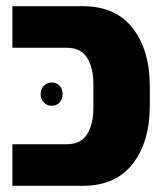

<svg xmlns="http://www.w3.org/2000/svg" viewBox="-20 -599 533 619"><path d="M20 0V-134H195Q241 -134 261 -166.5Q281 -199 281 -249V-330Q281 -380 261 -412.5Q241 -445 195 -445H20V-579H247Q353 -579 408 -508Q463 -437 463 -320V-259Q463 -142 408 -71Q353 0 247 0ZM182 -296Q182 -280 172.5 -269Q163 -258 147 -258Q131 -258 121 -269Q111 -280 111 -296Q111 -311 121 -322Q131 -333 147 -333Q163 -333 172.5 -322Q182 -311 182 -296Z"/></svg>

Font: Assistant ExtraBold
Style: Regular
Weight: 800
Designer: Hebrew By Ben Nathan, Latin by Paul Hunt
Version: Version 2.001;PS 002.001;hotconv 1.0.88;makeotf.lib2.5.64775